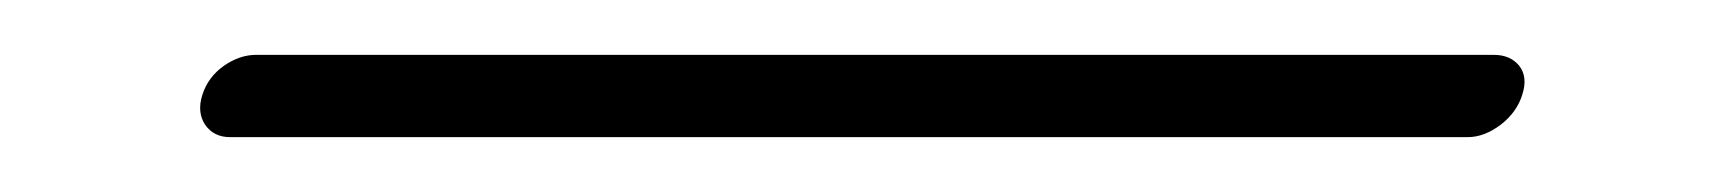

<svg xmlns="http://www.w3.org/2000/svg" viewBox="-20 -7 632 70"><path d="M53.8 27.5C52.4 31.8 52.8 35.5 54.8 38.5C56.9 41.5 59.9 43 63.9 43H515.1C519.1 43 523.1 41.5 527.1 38.5C531 35.5 533.7 31.8 535 27.5C536.4 23.2 536 19.7 533.9 17C531.7 14.3 528.6 13 524.6 13H73.4C69.4 13 65.5 14.3 61.6 17C57.8 19.7 55.2 23.2 53.8 27.5Z"/></svg>

Font: Proton
Style: ExBdExtSuIt
Weight: 500
Version: Version 1.017